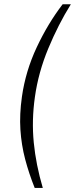

<svg xmlns="http://www.w3.org/2000/svg" viewBox="-20 -792 361 924"><path d="M147 112.5Q119 42.5 101 -26Q83 -94.5 78.2 -168Q73.5 -241.5 85.5 -326.5Q103 -450 156.8 -564.5Q210.5 -679 281.5 -771.5H321Q260.5 -674.5 212.5 -559Q164.5 -443.5 148 -325.5Q132 -213 142.5 -106Q153 1 186 112.5Z"/></svg>

Font: Public Sans ExtraLight
Style: Italic
Weight: 200
Italic angle: -8°
Designer: The Public Sans project authors (U.S. Web Design System). Libre Franklin designed by Pablo Impallari and Rodrigo Fuenzal
Version: Version 1.007; ttfautohint (v1.8.1) -l 8 -r 50 -G 200 -x 14 